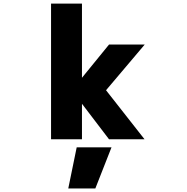

<svg xmlns="http://www.w3.org/2000/svg" viewBox="-20 -772 1040 1067"><path d="M599.6 46.9 509.8 275.4H359.4L406.2 46.9ZM435.5 -339.8 585.9 -524.4H784.2L569.3 -270.5L783.2 2H585.9L435.5 -195.3V2H263.7V-752H435.5Z"/></svg>

Font: Gen Shin Gothic Monospace Heavy
Style: Bold
Weight: 800
Designer: [Source Han Sans]
Ryoko NISHIZUKA  (kana & ideographs); Paul D. Hunt (Latin, Greek & Cyrillic); Wenlong ZHANG  (bopomofo
Version: Version 1.002.20150607